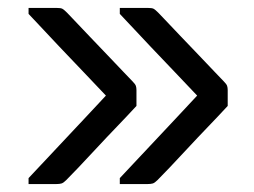

<svg xmlns="http://www.w3.org/2000/svg" viewBox="-20 -542 640 484"><path d="M52 -507V-522H123Q133 -522 137 -520Q141 -518 149 -510Q153 -506 169 -489Q185 -472 207 -449Q229 -426 251.5 -402.5Q274 -379 291 -361Q308 -343 314 -337Q321 -330 322.5 -325.5Q324 -321 324 -315V-275Q301 -250 274.5 -222.5Q248 -195 223 -168Q198 -141 178 -120Q158 -99 147 -88Q140 -81 135 -79.5Q130 -78 121 -78H52V-93Q95 -139 128.5 -174.5Q162 -210 190.5 -240.5Q219 -271 247 -301Q219 -331 191 -360Q163 -389 130 -424Q97 -459 52 -507ZM282 -507V-522H353Q363 -522 367 -520Q371 -518 379 -510Q383 -506 399 -489Q415 -472 437 -449Q459 -426 481.5 -402.5Q504 -379 521 -361Q538 -343 544 -337Q551 -330 552.5 -325.5Q554 -321 554 -315V-275Q531 -250 504.5 -222.5Q478 -195 453 -168Q428 -141 408 -120Q388 -99 377 -88Q370 -81 365 -79.5Q360 -78 351 -78H282V-93Q325 -139 358.5 -174.5Q392 -210 420.5 -240.5Q449 -271 477 -301Q449 -331 421 -360Q393 -389 360 -424Q327 -459 282 -507Z"/></svg>

Font: Code D OnePiece
Style: Regular
Weight: 400
Version: Version 1.085; ttfautohint (v1.8.4.7-5d5b);Nerd Fonts 3.0.2